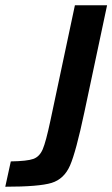

<svg xmlns="http://www.w3.org/2000/svg" viewBox="-56 -708 426 728"><path d="M135 -250 228 -688H350L264 -283Q232 -132 209.5 -80.5Q187 -29 139.5 -14.5Q92 0 -36 0L-15 -96Q47 -97 70.5 -105.5Q94 -114 106 -142Q118 -170 135 -250Z"/></svg>

Font: Saira Semi Condensed Medium
Style: Italic
Weight: 500
Width: 4
Italic angle: -12°
Designer: Hector Gatti with collaboration of the Omnibus-Type team
Foundry: Omnibus-Type
Version: Version 1.001; ttfautohint (v1.8)